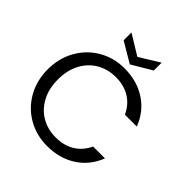

<svg xmlns="http://www.w3.org/2000/svg" viewBox="-236 -1070 1245 1245"><g transform="rotate(45 386.0 -448.0)"><path d="M43 -349Q43 -451 89 -532.5Q135 -614 214.5 -660Q294 -706 391 -706Q505 -706 590 -651Q675 -596 714 -495H605Q576 -558 521.5 -592Q467 -626 391 -626Q318 -626 260 -592Q202 -558 169 -495.5Q136 -433 136 -349Q136 -266 169 -203.5Q202 -141 260 -107Q318 -73 391 -73Q467 -73 521.5 -106.5Q576 -140 605 -203H714Q675 -103 590 -48.5Q505 6 391 6Q294 6 214.5 -39.5Q135 -85 89 -166Q43 -247 43 -349ZM535 -830 397 -748 258 -830V-902L397 -817L535 -902Z"/></g></svg>

Font: A Bank Premium Regular
Style: Regular
Weight: 400
Designer: Ninad Kale (Devanagari), Jonny Pinhorn (Latin), Htun Naung (Myanmar)
Foundry: Indian Type Foundry
Version: 4.004